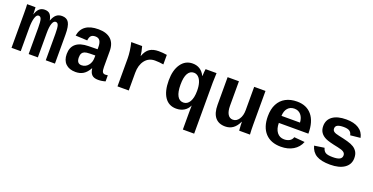

<svg xmlns="http://www.w3.org/2000/svg" viewBox="-27 -1261 4254 2189"><g transform="rotate(20 2100.5 -166.0)"><path d="M244.6 0V-321.3Q244.6 -394 235.6 -422.4Q226.6 -450.7 202.1 -450.7Q177.2 -450.7 162.8 -404.8Q148.4 -358.9 148.4 -284.2V0H36.6V-415.5Q36.6 -507.8 33.7 -528.3H135.7L138.7 -466.3V-442.9H139.6Q156.2 -492.7 181.6 -515.4Q207 -538.1 245.1 -538.1Q288.1 -538.1 309.3 -514.6Q330.6 -491.2 339.8 -442.4H340.8Q360.4 -494.1 387.5 -516.1Q414.6 -538.1 456.1 -538.1Q513.7 -538.1 538.6 -496.1Q563.5 -454.1 563.5 -352.1V0H452.1V-321.3Q452.1 -394 443.1 -422.4Q434.1 -450.7 409.7 -450.7Q384.8 -450.7 370.4 -411.4Q356 -372.1 356 -293.5V0Z M814.5 9.8Q737.8 9.8 694.8 -32Q651.9 -73.7 651.9 -149.4Q651.9 -231.4 702.9 -274.2Q753.9 -316.9 855.5 -318.4L964.4 -320.3V-347.2Q964.4 -397.5 947.3 -423.3Q930.2 -449.2 892.1 -449.2Q856.4 -449.2 839.6 -431.4Q822.8 -413.6 818.8 -374.5L675.8 -381.3Q702.1 -538.1 897.9 -538.1Q996.6 -538.1 1049.1 -489.7Q1101.6 -441.4 1101.6 -347.7V-156.2Q1101.6 -111.8 1111.6 -95Q1121.6 -78.1 1145 -78.1Q1160.6 -78.1 1175.3 -81.1V-6.8Q1163.1 -3.9 1153.3 -1.5Q1143.6 1 1133.8 2.4Q1124 3.9 1113 4.9Q1102.1 5.9 1087.4 5.9Q1035.6 5.9 1011 -19.5Q986.3 -44.9 981.4 -94.2H978.5Q947.8 -39.1 908.4 -14.6Q869.1 9.8 814.5 9.8ZM964.4 -244.6 898.9 -243.7Q855 -242.7 835.2 -234.6Q815.4 -226.6 805.2 -208.7Q794.9 -190.9 794.9 -160.2Q794.9 -85.9 853.5 -85.9Q900.9 -85.9 932.6 -123.3Q964.4 -160.6 964.4 -217.8Z M1728 -414.1Q1673.3 -423.3 1624.5 -423.3Q1548.3 -423.3 1503.7 -365.7Q1459 -308.1 1459 -213.9V0H1322.3V-342.3Q1322.3 -379.4 1315.7 -429.7Q1309.1 -480 1296.9 -528.3H1429.2Q1446.8 -464.8 1451.7 -417H1453.6Q1478 -483.4 1519.5 -510.7Q1561 -538.1 1627.4 -538.1Q1678.2 -538.1 1728 -529.8Z M2332 -528.3Q2328.1 -461.9 2328.1 -413.1V207.5H2190.9V3.4L2191.9 -83.5H2190.9Q2170.9 -39.1 2130.6 -14.6Q2090.3 9.8 2036.1 9.8Q1945.3 9.8 1896.5 -62Q1847.7 -133.8 1847.7 -265.1Q1847.7 -389.6 1899.9 -464.1Q1952.1 -538.6 2040.5 -538.6Q2142.1 -538.6 2189.9 -442.4H2191.9Q2191.9 -463.9 2194.8 -492.9Q2197.8 -522 2199.2 -528.3ZM2192.9 -261.7Q2192.9 -320.3 2179.9 -360.8Q2167 -401.4 2143.3 -423.1Q2119.6 -444.8 2088.9 -444.8Q2042 -444.8 2016.4 -399.9Q1990.7 -355 1990.7 -265.1Q1990.7 -175.8 2015.9 -129.6Q2041 -83.5 2089.8 -83.5Q2137.7 -83.5 2165.3 -130.4Q2192.9 -177.2 2192.9 -261.7Z M2603.5 -528.3V-231.9Q2603.5 -164.6 2625.2 -128.7Q2647 -92.8 2687.5 -92.8Q2731.4 -92.8 2760 -136Q2788.6 -179.2 2788.6 -245.1V-528.3H2925.8V-118.2Q2925.8 -50.8 2929.7 0H2798.8Q2793 -70.3 2793 -105H2790.5Q2738.3 9.8 2630.4 9.8Q2550.3 9.8 2508.3 -41.3Q2466.3 -92.3 2466.3 -192.9V-528.3Z M3306.2 9.8Q3183.1 9.8 3116.2 -62.7Q3049.3 -135.3 3049.3 -266.6Q3049.3 -354.5 3080.8 -415Q3112.3 -475.6 3170.4 -506.8Q3228.5 -538.1 3308.1 -538.1Q3423.8 -538.1 3487.8 -460.9Q3551.8 -383.8 3551.8 -241.7V-237.8H3193.4Q3193.4 -166 3225.3 -124Q3257.3 -82 3313 -82Q3349.1 -82 3377 -97.4Q3404.8 -112.8 3414.6 -145L3543.9 -133.8Q3517.1 -64.9 3454.6 -27.6Q3392.1 9.8 3306.2 9.8ZM3306.2 -451.7Q3255.9 -451.7 3226.1 -417.7Q3196.3 -383.8 3194.3 -323.7H3418.9Q3415.5 -382.3 3385.5 -417Q3355.5 -451.7 3306.2 -451.7Z M4139.6 -154.3Q4139.6 -77.6 4076.9 -33.9Q4014.2 9.8 3903.3 9.8Q3794.4 9.8 3736.6 -24.7Q3678.7 -59.1 3659.7 -131.8L3780.3 -149.9Q3790.5 -112.3 3815.7 -96.7Q3840.8 -81.1 3903.3 -81.1Q3960.9 -81.1 3987.3 -95.7Q4013.7 -110.4 4013.7 -141.6Q4013.7 -167 3992.4 -181.9Q3971.2 -196.8 3920.4 -207Q3804.2 -230 3763.7 -249.8Q3723.1 -269.5 3701.9 -301Q3680.7 -332.5 3680.7 -378.4Q3680.7 -454.1 3739 -496.3Q3797.4 -538.6 3904.3 -538.6Q3998.5 -538.6 4055.9 -502Q4113.3 -465.3 4127.4 -396L4005.9 -383.3Q4000 -415.5 3977.1 -431.4Q3954.1 -447.3 3904.3 -447.3Q3855.5 -447.3 3831.1 -434.8Q3806.6 -422.4 3806.6 -393.1Q3806.6 -370.1 3825.4 -356.7Q3844.2 -343.3 3888.7 -334.5Q3950.7 -321.8 3998.8 -308.3Q4046.9 -294.9 4075.9 -276.4Q4105 -257.8 4122.3 -228.8Q4139.6 -199.7 4139.6 -154.3Z"/></g></svg>

Font: Cousine
Style: Bold
Weight: 700
Monospace: yes
Designer: Steve Matteson
Foundry: Ascender Corporation
Version: Version 1.20